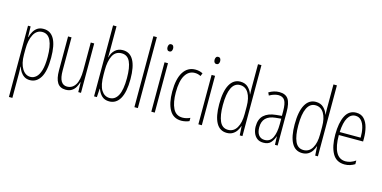

<svg xmlns="http://www.w3.org/2000/svg" viewBox="-89 -1256 3951 1986"><g transform="rotate(15 1886.5 -263.0)"><path d="M235 -539Q387 -539 387 -270Q387 -126 345.5 -58Q304 10 234 10Q197 10 172 -6.5Q147 -23 131 -48Q115 -73 108 -100H105Q105 -88 106 -70Q107 -52 107 -29V234H70V-529H98L101 -416H104Q113 -449 129 -477Q145 -505 170.5 -522Q196 -539 235 -539ZM231 -505Q171 -505 139 -445Q107 -385 107 -291V-228Q107 -135 141 -79.5Q175 -24 230 -24Q263 -24 290.5 -48Q318 -72 334 -125.5Q350 -179 350 -270Q350 -383 321 -444Q292 -505 231 -505Z M779 -529V0H750L747 -104H744Q736 -75 721 -49Q706 -23 680.5 -6.5Q655 10 616 10Q555 10 527 -34Q499 -78 499 -165V-529H536V-174Q536 -96 558 -60.5Q580 -25 621 -25Q678 -25 710 -75.5Q742 -126 742 -233V-529Z M956 -494Q956 -477 955.5 -459.5Q955 -442 955 -428H957Q969 -478 1002 -508.5Q1035 -539 1085 -539Q1161 -539 1199 -470.5Q1237 -402 1237 -269Q1237 -131 1197 -60.5Q1157 10 1082 10Q1034 10 1004 -17.5Q974 -45 958 -91H955L949 0H919V-760H956ZM1081 -504Q1015 -504 985.5 -445.5Q956 -387 956 -290V-243Q956 -129 989 -77Q1022 -25 1078 -25Q1136 -25 1167.5 -84.5Q1199 -144 1199 -269Q1199 -386 1171 -445Q1143 -504 1081 -504Z M1388 0H1351V-760H1388Z M1551 -727Q1567 -727 1574 -715.5Q1581 -704 1581 -689Q1581 -671 1573 -660.5Q1565 -650 1550 -650Q1536 -650 1528.5 -661Q1521 -672 1521 -688Q1521 -704 1528 -715.5Q1535 -727 1551 -727ZM1569 -529V0H1532V-529Z M1855 10Q1769 10 1728 -61.5Q1687 -133 1687 -258Q1687 -395 1733 -467Q1779 -539 1862 -539Q1907 -539 1941 -520L1928 -488Q1899 -504 1864 -504Q1799 -504 1762 -442.5Q1725 -381 1725 -259Q1725 -152 1756.5 -88Q1788 -24 1859 -24Q1898 -24 1939 -43V-8Q1921 0 1898.5 5Q1876 10 1855 10Z M2055 -727Q2071 -727 2078 -715.5Q2085 -704 2085 -689Q2085 -671 2077 -660.5Q2069 -650 2054 -650Q2040 -650 2032.5 -661Q2025 -672 2025 -688Q2025 -704 2032 -715.5Q2039 -727 2055 -727ZM2073 -529V0H2036V-529Z M2341 10Q2266 10 2228 -58.5Q2190 -127 2190 -258Q2190 -396 2230 -467.5Q2270 -539 2343 -539Q2396 -539 2428 -507Q2460 -475 2471 -437H2473Q2472 -456 2471.5 -473Q2471 -490 2471 -506V-760H2508V0H2479L2473 -98H2471Q2463 -72 2447 -47Q2431 -22 2404.5 -6Q2378 10 2341 10ZM2346 -24Q2406 -24 2438.5 -78.5Q2471 -133 2471 -226V-307Q2471 -398 2439 -451Q2407 -504 2348 -504Q2289 -504 2259 -441.5Q2229 -379 2229 -258Q2229 -147 2256.5 -85.5Q2284 -24 2346 -24Z M2761 -539Q2827 -539 2856 -497Q2885 -455 2885 -359V0H2856L2853 -89H2851Q2839 -51 2813 -20.5Q2787 10 2733 10Q2691 10 2665 -10.5Q2639 -31 2626.5 -63.5Q2614 -96 2614 -133Q2614 -212 2659 -253Q2704 -294 2787 -302L2848 -308V-356Q2848 -440 2827 -473Q2806 -506 2759 -506Q2740 -506 2715.5 -499Q2691 -492 2663 -476L2649 -506Q2703 -539 2761 -539ZM2789 -272Q2652 -258 2652 -134Q2652 -79 2675 -50Q2698 -21 2739 -21Q2798 -21 2823.5 -75.5Q2849 -130 2849 -218V-278Z M3149 10Q3074 10 3036 -58.5Q2998 -127 2998 -258Q2998 -396 3038 -467.5Q3078 -539 3151 -539Q3204 -539 3236 -507Q3268 -475 3279 -437H3281Q3280 -456 3279.5 -473Q3279 -490 3279 -506V-760H3316V0H3287L3281 -98H3279Q3271 -72 3255 -47Q3239 -22 3212.5 -6Q3186 10 3149 10ZM3154 -24Q3214 -24 3246.5 -78.5Q3279 -133 3279 -226V-307Q3279 -398 3247 -451Q3215 -504 3156 -504Q3097 -504 3067 -441.5Q3037 -379 3037 -258Q3037 -147 3064.5 -85.5Q3092 -24 3154 -24Z M3584 -539Q3637 -539 3668.5 -505.5Q3700 -472 3714 -418Q3728 -364 3728 -303V-269H3468Q3468 -149 3502 -86.5Q3536 -24 3605 -24Q3658 -24 3711 -61V-22Q3689 -8 3661.5 1Q3634 10 3603 10Q3513 10 3472 -64.5Q3431 -139 3431 -264Q3431 -391 3468.5 -465Q3506 -539 3584 -539ZM3584 -506Q3534 -506 3504 -455.5Q3474 -405 3469 -301H3693Q3694 -357 3683 -403.5Q3672 -450 3647.5 -478Q3623 -506 3584 -506Z"/></g></svg>

Font: Noto Sans Gujarati ExtraCondensed ExtraLight
Style: Regular
Weight: 200
Width: 2
Designer: Jelle Bosma - Monotype Design Team, Universal Thirst
Foundry: Monotype Imaging Inc.
Version: Version 2.106; ttfautohint (v1.8.4.7-5d5b)